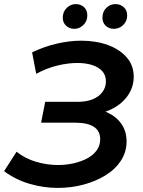

<svg xmlns="http://www.w3.org/2000/svg" viewBox="-32 -909 701 939"><path d="M250 10Q181 10 112.5 -10Q44 -30 -12 -72L49 -167Q90 -134 143.5 -118Q197 -102 251 -102Q292 -102 329 -110.5Q366 -119 395.5 -135Q425 -151 441.5 -174.5Q458 -198 458 -228Q458 -268 427.5 -288.5Q397 -309 335 -309H169L189 -411H348Q391 -411 421.5 -423.5Q452 -436 469 -459Q486 -482 486 -511Q486 -541 468 -561Q450 -581 418.5 -591Q387 -601 346 -601Q301 -601 249 -588.5Q197 -576 145 -548L125 -653Q186 -682 247.5 -696Q309 -710 365 -710Q437 -710 495 -689Q553 -668 587.5 -628.5Q622 -589 622 -534Q622 -481 590.5 -438Q559 -395 504.5 -371Q450 -347 380 -347L391 -379Q450 -379 494 -358.5Q538 -338 562.5 -302Q587 -266 587 -217Q587 -166 559.5 -123.5Q532 -81 484 -51.5Q436 -22 376 -6Q316 10 250 10ZM525 -768Q501 -768 485 -783Q469 -798 469 -822Q469 -852 488 -870.5Q507 -889 533 -889Q556 -889 573 -874Q590 -859 590 -834Q590 -805 570.5 -786.5Q551 -768 525 -768ZM332 -768Q308 -768 291.5 -783Q275 -798 275 -822Q275 -852 294.5 -870.5Q314 -889 338 -889Q363 -889 379 -874Q395 -859 395 -834Q395 -805 375.5 -786.5Q356 -768 332 -768Z"/></svg>

Font: MOST Montserrat SemiBold
Style: Italic
Weight: 600
Italic angle: -11.3°
Designer: Julieta Ulanovsky
Foundry: Julieta Ulanovsky
Version: Version 8.000;March 11, 2024;FontCreator 15.0.0.2926 64-bit